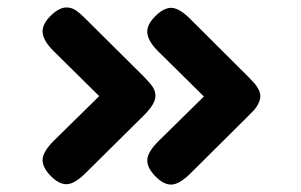

<svg xmlns="http://www.w3.org/2000/svg" viewBox="-20 -562 808 515"><path d="M647.9 -252.9 491.2 -97.2Q460.9 -66.9 439 -66.9Q418.9 -66.9 397.9 -87.9Q375 -110.8 375 -131.8Q375 -153.3 404.8 -183.1L526.9 -303.2L403.8 -424.8Q375 -453.6 375 -477.1Q375 -497.1 396 -518.1Q418.9 -541 439 -541Q460.4 -541 490.2 -511.2L647 -355Q657.7 -344.2 663.1 -337.9Q668.5 -331.5 673.3 -322.3Q678.2 -313 678.2 -304.2Q678.2 -294.4 672.9 -283.9Q667.5 -273.4 662.4 -267.8Q657.2 -262.2 647.9 -252.9ZM367.2 -253.9 210 -98.1Q179.7 -67.9 158.2 -67.9Q138.2 -67.9 117.2 -88.9Q94.2 -111.8 94.2 -132.8Q94.2 -154.3 124 -184.1L246.1 -304.2L123 -425.8Q94.2 -454.6 94.2 -478Q94.2 -498 115.2 -519Q138.2 -542 158.2 -542Q171.9 -542 183.1 -534.4Q194.3 -526.9 209 -512.2L366.2 -356Q381.8 -340.3 389.4 -329.1Q397 -317.9 397 -305.2Q397 -283.7 367.2 -253.9Z"/></svg>

Font: Concert One
Style: Regular
Weight: 400
Designer: Johan Kallas, Mihkel Virkus
Foundry: Johan Kallas, Mihkel Virkus
Version: Version 1.003